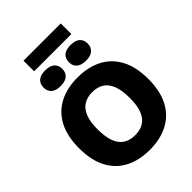

<svg xmlns="http://www.w3.org/2000/svg" viewBox="-311 -1268 1425 1425"><g transform="rotate(-45 401.5 -556.0)"><path d="M401.5 10Q291.5 10 209.8 -32Q128 -74 83 -158.5Q38 -243 38 -370Q38 -497 83 -581.5Q128 -666 209.8 -708Q291.5 -750 401.5 -750Q512 -750 593.8 -707.8Q675.5 -665.5 720.5 -581Q765.5 -496.5 765.5 -370Q765.5 -243.5 720.5 -159Q675.5 -74.5 593.5 -32.2Q511.5 10 401.5 10ZM401.5 -144Q455 -144 492.2 -167Q529.5 -190 549 -239Q568.5 -288 568.5 -366.5Q568.5 -448.5 548.8 -499Q529 -549.5 491.5 -572.8Q454 -596 401.5 -596Q349 -596 311.8 -573.2Q274.5 -550.5 254.5 -501.5Q234.5 -452.5 234.5 -373.5Q234.5 -291 254.2 -240.5Q274 -190 311.2 -167Q348.5 -144 401.5 -144ZM534.5 -793Q485.5 -793 460.8 -814.8Q436 -836.5 436 -875Q436 -914 460.8 -935.5Q485.5 -957 534.5 -957Q583.5 -957 608.2 -935.5Q633 -914 633 -875Q633 -836.5 608.2 -814.8Q583.5 -793 534.5 -793ZM268.5 -793Q219.5 -793 194.8 -814.8Q170 -836.5 170 -875Q170 -914 194.8 -935.5Q219.5 -957 268.5 -957Q317.5 -957 342.2 -935.5Q367 -914 367 -875Q367 -836.5 342.2 -814.8Q317.5 -793 268.5 -793ZM206 -1010V-1121.5H597V-1010Z"/></g></svg>

Font: Encode Sans SC ExtraBold
Style: Regular
Weight: 800
Version: Version 3.002